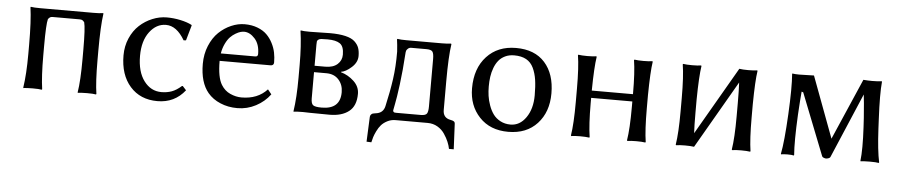

<svg xmlns="http://www.w3.org/2000/svg" viewBox="-37 -666 4823 1023"><g transform="rotate(5 2374.0 -155.0)"><path d="M473.1 -229V-179.2Q473.1 -63.5 482.9 0L481 2.9Q467.3 0 433.1 0Q417.5 0 405 0.7Q392.6 1.5 388.2 2L383.8 2.9L382.8 0Q393.1 -63.5 393.1 -179.2V-229Q393.1 -345.7 384.8 -375Q378.9 -382.3 374 -385.3Q369.1 -388.2 358.9 -388.2H216.8Q206.5 -388.2 201.7 -385.3Q196.8 -382.3 190.9 -375Q183.1 -347.7 183.1 -229V-180.2Q183.1 -67.4 192.9 0L190.9 2.9Q176.3 0 142.1 0Q126.5 0 114 0.7Q101.6 1.5 97.2 2L92.8 2.9L91.8 0Q103 -72.8 103 -180.2V-229Q103 -357.9 92.8 -429.2L94.2 -432.1Q111.8 -429.2 146 -429.2H430.2Q445.3 -429.2 458.3 -429.9Q471.2 -430.7 476.6 -431.6L481.9 -432.1L482.9 -429.2Q473.1 -361.3 473.1 -229Z M820.8 -398.9Q769 -398.9 732.9 -350.8Q696.8 -302.7 696.8 -223.1Q696.8 -137.7 733.4 -88.9Q770 -40 826.7 -40Q856.9 -40 881.8 -49.1Q906.7 -58.1 933.6 -82H938L957 -61Q901.4 9.8 809.6 9.8Q717.8 9.8 663.3 -52Q608.9 -113.8 608.9 -217.8Q608.9 -267.1 627.4 -309.6Q646 -352.1 676.3 -379.9Q706.5 -407.7 744.6 -423.3Q782.7 -439 821.8 -439Q858.4 -439 894.8 -431.2Q931.2 -423.3 954.6 -411.1L957 -408.2L933.6 -326.2L920.9 -325.2Q877.9 -398.9 820.8 -398.9Z M1124.5 -272.9H1308.6Q1322.8 -272.9 1322.8 -287.1Q1322.8 -339.4 1295.9 -369.1Q1269 -398.9 1238.3 -398.9Q1230 -398.9 1219.2 -396Q1208.5 -393.1 1193.4 -384.3Q1178.2 -375.5 1165.3 -362.3Q1152.3 -349.1 1140.9 -325.7Q1129.4 -302.2 1124.5 -272.9ZM1391.6 -104 1411.6 -79.1Q1382.3 -39.1 1335.9 -14.6Q1289.6 9.8 1237.3 9.8Q1187 9.8 1146 -7.8Q1105 -24.9 1078.6 -56.2Q1033.7 -109.9 1033.7 -209Q1033.7 -261.7 1052.2 -306.4Q1070.8 -351.1 1100.3 -379.4Q1129.9 -407.7 1166 -423.3Q1202.1 -439 1238.3 -439Q1276.4 -439 1306.9 -427.2Q1337.4 -415.5 1356.4 -396.7Q1375.5 -377.9 1388.4 -352.8Q1401.4 -327.6 1406.5 -302.2Q1411.6 -276.9 1411.6 -250Q1411.6 -232.9 1393.6 -232.9H1121.6Q1121.6 -144.5 1145.5 -106Q1164.1 -75.7 1193.8 -62.5Q1224.1 -48.8 1254.4 -48.8Q1340.8 -48.8 1391.6 -104Z M1627.9 -251H1685.1Q1727.1 -251 1750 -271.5Q1772.9 -292 1772.9 -323.2Q1772.9 -366.7 1751.5 -381.8Q1730 -397 1685.1 -397Q1663.1 -397 1652.3 -396.2Q1641.6 -395.5 1635.5 -390.9Q1629.4 -386.2 1628.7 -381.1Q1627.9 -376 1627.9 -362.8ZM1627.9 -216.8V-77.1Q1627.9 -49.3 1638.4 -40.8Q1648.9 -32.2 1685.1 -32.2Q1784.2 -32.2 1784.2 -123Q1784.2 -163.1 1760 -189.9Q1735.8 -216.8 1694.3 -216.8ZM1586.9 0Q1571.3 0 1559.1 0.7Q1546.9 1.5 1542.5 2L1538.1 2.9L1537.1 0Q1548.3 -72.8 1548.3 -180.2V-249Q1548.3 -352.5 1537.1 -429.2L1538.1 -432.1Q1551.8 -429.2 1586.9 -429.2Q1607.9 -429.2 1641.8 -430.2Q1675.8 -431.2 1694.3 -431.2Q1744.1 -431.2 1777.3 -423.3Q1810.5 -415.5 1827.4 -399.9Q1844.2 -384.3 1850.6 -366.2Q1856.9 -348.1 1856.9 -323.2Q1856.9 -289.1 1826.7 -262Q1796.4 -234.9 1771 -231V-229Q1810.1 -217.8 1840.6 -189.2Q1871.1 -160.6 1871.1 -122.1Q1871.1 -57.1 1833 -27.6Q1794.9 2 1730 2Q1657.2 2 1624.8 1Q1592.3 0 1586.9 0Z M2065.9 -50.8Q2065.9 -45.4 2068.8 -42.7Q2071.8 -40 2075.2 -39.6Q2078.6 -39.1 2085 -39.1H2213.9Q2239.7 -39.1 2246.8 -49.6Q2253.9 -60.1 2253.9 -87.9V-341.8Q2253.9 -370.1 2246.8 -380.6Q2239.7 -391.1 2213.9 -391.1H2132.8Q2122.6 -391.1 2115.7 -385Q2108.9 -378.9 2106.9 -373.8Q2105 -368.7 2105 -365.2Q2098.6 -264.6 2088.9 -190.4Q2079.1 -116.2 2072.5 -85.2Q2065.9 -54.2 2065.9 -50.8ZM2059.6 -364.3Q2057.1 -402.8 2053.2 -429.2L2055.2 -432.1Q2073.2 -429.2 2103 -429.2H2293.9Q2323.2 -429.2 2341.8 -432.1L2344.2 -429.2Q2334 -362.8 2334 -229V-76.2Q2334 -34.2 2374 -26.9Q2387.7 -24.4 2393.3 -20.3Q2398.9 -16.1 2398.9 -5.9L2405.3 127.9H2379.9Q2376.5 109.9 2368.4 90.6Q2360.4 71.3 2345.9 49.6Q2331.5 27.8 2307.9 13.9Q2284.2 0 2254.9 0H2083Q2059.1 0 2039.3 10.3Q2019.5 20.5 2007.3 34.4Q1995.1 48.3 1985.6 67.9Q1976.1 87.4 1971.9 101.1Q1967.8 114.7 1964.8 128.9L1939 127.9L1944.8 -4.9Q1945.3 -13.2 1950 -18.1Q1954.6 -22.9 1959.5 -24.4Q1964.4 -25.9 1973.1 -26.9Q2014.6 -31.2 2022.9 -69.8Q2041 -149.4 2050.5 -216.6Q2060.1 -283.7 2059.6 -364.3Z M2474.1 -205.1Q2474.1 -311.5 2533 -375.2Q2591.8 -439 2689.9 -439Q2789.6 -439 2843.8 -378.4Q2897.9 -317.9 2897.9 -213.9Q2897.9 -114.3 2840.8 -52.2Q2783.7 9.8 2686 9.8Q2588.9 9.8 2531.5 -51.3Q2474.1 -112.3 2474.1 -205.1ZM2683.1 -398.9Q2655.8 -398.9 2634.5 -388.7Q2613.3 -378.4 2599.9 -361.8Q2586.4 -345.2 2577.6 -321.8Q2568.8 -298.3 2565.4 -273.9Q2562 -249.5 2562 -222.2Q2562 -196.8 2565.4 -172.4Q2568.8 -147.9 2578.4 -121.3Q2587.9 -94.7 2602.3 -75Q2616.7 -55.2 2640.6 -42.5Q2664.6 -29.8 2694.8 -29.8Q2744.6 -29.8 2777.3 -76.9Q2810.1 -124 2810.1 -195.8Q2810.1 -245.1 2804.9 -279.3Q2799.8 -313.5 2786.4 -342Q2772.9 -370.6 2747.3 -384.8Q2721.7 -398.9 2683.1 -398.9Z M3031.2 -250Q3031.2 -366.2 3021 -429.2L3022.9 -432.1Q3041.5 -429.2 3070.8 -429.2Q3101.1 -429.2 3119.1 -432.1L3121.1 -429.2Q3112.3 -373 3110.8 -250V-248H3331.1V-250Q3331.1 -366.2 3320.8 -429.2L3323.2 -432.1Q3341.3 -429.2 3371.1 -429.2Q3400.9 -429.2 3418.9 -432.1L3420.9 -429.2Q3412.6 -376.5 3411.1 -250V-179.2Q3411.1 -63.5 3420.9 0L3418.9 2.9Q3400.9 0 3371.1 0Q3341.3 0 3323.2 2.9L3320.8 0Q3331.1 -63.5 3331.1 -179.2V-209H3110.8V-179.2Q3110.8 -66.4 3121.1 0L3119.1 2.9Q3101.1 0 3070.8 0Q3041.5 0 3022.9 2.9L3021 0Q3031.2 -63.5 3031.2 -179.2Z M3591.8 -250Q3591.8 -366.2 3581.5 -429.2L3583.5 -432.1Q3602.1 -429.2 3631.3 -429.2Q3661.6 -429.2 3679.7 -432.1L3681.6 -429.2Q3672.9 -373 3671.4 -250V-179.2Q3671.4 -109.4 3673.8 -69.3L3883.8 -432.1Q3901.9 -429.2 3931.6 -429.2Q3961.4 -429.2 3979.5 -432.1L3981.4 -429.2Q3973.1 -376.5 3971.7 -250V-179.2Q3971.7 -63.5 3981.4 0L3979.5 2.9Q3961.4 0 3931.6 0Q3901.9 0 3883.8 2.9L3881.3 0Q3891.6 -63.5 3891.6 -179.2V-250Q3891.6 -317.9 3889.2 -359.4L3679.7 2.9Q3661.6 0 3631.3 0Q3602.1 0 3583.5 2.9L3581.5 0Q3591.8 -63.5 3591.8 -179.2Z M4216.3 -214.8Q4209 -70.8 4214.8 0L4212.9 2.9Q4203.6 0 4179.2 0Q4169.4 0 4160.9 0.7Q4152.3 1.5 4148.4 2L4145 2.9L4144 0Q4157.2 -65.4 4165 -214.8Q4172.4 -358.4 4166.5 -429.2L4168.5 -432.1Q4169.4 -431.6 4172.1 -431.2Q4174.8 -430.7 4183.8 -429.9Q4192.9 -429.2 4203.6 -429.2L4283.2 -431.2L4405.3 -104L4547.4 -431.2Q4570.8 -429.2 4594.2 -429.2Q4609.4 -429.2 4622.3 -429.9Q4635.3 -430.7 4640.6 -431.6L4646 -432.1L4647 -429.2Q4640.6 -365.2 4647.5 -229L4649.9 -179.2Q4655.8 -63 4669.4 0L4667.5 2.9Q4653.8 0 4619.6 0Q4604 0 4591.8 0.7Q4579.6 1.5 4575.2 2L4570.8 2.9L4569.3 0Q4576.7 -61.5 4570.3 -179.2L4567.4 -229Q4560.5 -323.2 4556.2 -353.5L4408.2 -5.9Q4406.2 -1.5 4398.7 1.2Q4391.1 3.9 4385.3 3.9Q4380.9 3.9 4373.5 1.2Q4366.2 -1.5 4364.3 -5.9L4233.9 -336.9L4225.1 -339.8Q4221.2 -299.3 4216.3 -214.8Z"/></g></svg>

Font: Linux Biolinum G
Style: Regular
Weight: 400
Designer: Philipp H. Poll
Foundry: Philipp H. Poll
Version: Version 1.1.0 ; ttfautohint (v1.6)